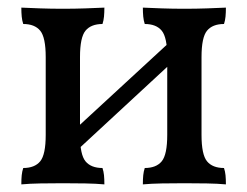

<svg xmlns="http://www.w3.org/2000/svg" viewBox="-20 -481 649 504"><path d="M355 3Q355 -11 356 -21Q357 -31 360 -40Q390 -40 404.5 -57.5Q419 -75 419 -127V-331Q419 -383 404.5 -400.5Q390 -418 360 -418Q357 -427 356 -437.5Q355 -448 355 -461Q377 -460 405 -459Q433 -458 464 -458Q495 -458 523 -459Q551 -460 573 -461Q573 -448 572 -437.5Q571 -427 568 -418Q538 -418 523.5 -400.5Q509 -383 509 -331V-127Q509 -75 523.5 -57.5Q538 -40 568 -40Q571 -31 572 -21Q573 -11 573 3Q551 1 523 0.5Q495 0 464 0Q433 0 405 0.5Q377 1 355 3ZM36 3Q36 -11 37 -21Q38 -31 41 -40Q71 -40 85.5 -57.5Q100 -75 100 -127V-331Q100 -383 85.5 -400.5Q71 -418 41 -418Q38 -427 37 -437.5Q36 -448 36 -461Q58 -460 86 -459Q114 -458 145 -458Q176 -458 204 -459Q232 -460 254 -461Q254 -448 253 -437.5Q252 -427 249 -418Q219 -418 204.5 -400.5Q190 -383 190 -331V-127Q190 -75 204.5 -57.5Q219 -40 249 -40Q252 -31 253 -21Q254 -11 254 3Q232 1 204 0.5Q176 0 145 0Q114 0 86 0.5Q58 1 36 3ZM172 -77V-137L440 -384V-325Z"/></svg>

Font: Vollkorn
Style: Regular
Weight: 400
Designer: Friedrich Althausen
Foundry: Friedrich Althausen
Version: Version 5.001